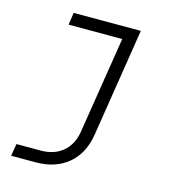

<svg xmlns="http://www.w3.org/2000/svg" viewBox="-109 -640 817 909"><g transform="rotate(15 300.0 -185.0)"><path d="M29 180 39 120H158Q224 120 266.5 84Q309 48 319 -18L394 -490H131L140 -550H469L385 -18Q370 76 308 128Q246 180 148 180Z"/></g></svg>

Font: JetBrains Mono NL ExtraLight
Style: Italic
Weight: 200
Italic angle: -9°
Monospace: yes
Designer: Philipp Nurullin, Konstantin Bulenkov
Foundry: JetBrains
Version: Version 2.305; ttfautohint (v1.8.4.7-5d5b)